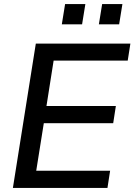

<svg xmlns="http://www.w3.org/2000/svg" viewBox="-20 -918 657 938"><path d="M43 0 155 -705H617L604 -622H242L207 -400H546L533 -316H194L157 -84H518L505 0ZM463 -799 479 -898H578L562 -799ZM282 -799 298 -898H397L381 -799Z"/></svg>

Font: Mulish SemiBold
Style: Italic
Weight: 600
Italic angle: -9°
Designer: Vernon Adams
Foundry: Vernon Adams
Version: Version 3.603; ttfautohint (v1.8.3)